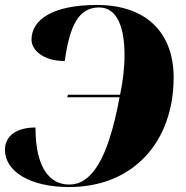

<svg xmlns="http://www.w3.org/2000/svg" viewBox="-21 -744 750 774"><path d="M258 10C516 10 679 -172 679 -432C679 -605 576 -724 369 -724C194 -724 106 -666 106 -584C106 -546 148 -498 240 -498C260 -640 295 -714 379 -714C455 -714 481 -625 481 -523C481 -470 474 -412 463 -362H253L250 -352H461C413 -92 344 0 258 0C183 0 122 -62 122 -230C45 -230 -1 -196 -1 -140C-1 -54 98 10 258 10Z"/></svg>

Font: Noto Serif Display Black
Style: Italic
Weight: 900
Italic angle: -12°
Designer: Monotype Design Team
Foundry: Monotype Imaging Inc.
Version: Version 2.009